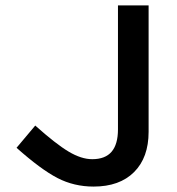

<svg xmlns="http://www.w3.org/2000/svg" viewBox="-20 -675 654 708"><path d="M325 13Q253 13 192 -18.5Q131 -50 41 -130L110 -212Q186 -144 233 -116Q280 -88 320 -88Q368 -88 391.5 -115.5Q415 -143 415 -198V-655H528V-189Q528 -94 474.5 -40.5Q421 13 325 13Z"/></svg>

Font: Intel One Mono Medium
Style: Regular
Weight: 500
Monospace: yes
Designer: Fred Shallcrass
Foundry: Frere-Jones Type LLC
Version: Version 1.400;hotconv 1.1.0;makeotfexe 2.6.0;FJTRelease1.4